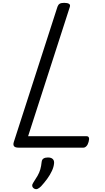

<svg xmlns="http://www.w3.org/2000/svg" viewBox="-20 -1035 734 1346"><path d="M109 0Q64 0 77 -40L383 -988Q388 -1002 398 -1008.5Q408 -1015 430 -1015Q453 -1015 464 -1008Q475 -1001 469 -985L177 -80H588Q599 -80 603 -70.5Q607 -61 601 -40Q596 -21 586 -10.5Q576 0 565 0ZM219 287Q207 279 206 268Q205 257 213 246Q231 219 243.5 197Q256 175 262.5 152.5Q269 130 272 100Q274 83 285.5 76Q297 69 316 69Q339 69 350 80Q361 91 359 110Q357 135 344 163Q331 191 311 218.5Q291 246 268 271Q255 284 243.5 289Q232 294 219 287Z"/></svg>

Font: Playwrite AU TAS
Style: Regular
Weight: 400
Designer: Veronika Burian, José Scaglione
Foundry: TypeTogether
Version: Version 1.002